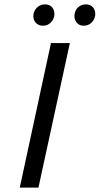

<svg xmlns="http://www.w3.org/2000/svg" viewBox="-20 -854 454 874"><path d="M70 0 212 -658H298L155 0ZM176 -737Q160 -737 149.5 -744.5Q139 -752 134.5 -764.5Q130 -777 133 -792Q137 -810 151 -822Q165 -834 185 -834Q200 -834 210 -827Q220 -820 224.5 -808.5Q229 -797 227 -781Q223 -762 209 -749.5Q195 -737 176 -737ZM361 -737Q346 -737 336 -744.5Q326 -752 321.5 -764.5Q317 -777 320 -792Q323 -810 337 -822Q351 -834 371 -834Q386 -834 396 -827Q406 -820 410.5 -808.5Q415 -797 413 -781Q409 -762 395 -749.5Q381 -737 361 -737Z"/></svg>

Font: Ysabeau Infant Medium
Style: Italic
Weight: 500
Italic angle: -12°
Designer: Christian Thalmann (Catharsis Fonts)
Version: Version 2.001;gftools[0.9.30]; featfreeze: ss01,ss02,lnum